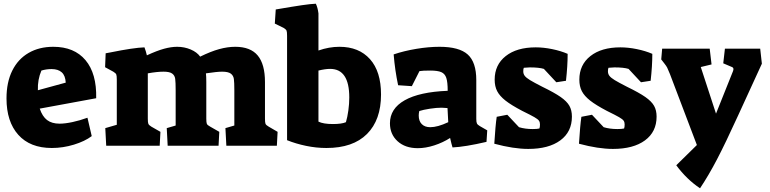

<svg xmlns="http://www.w3.org/2000/svg" viewBox="-20 -785 4148 1034"><path d="M15 -255Q15 -342 46 -404.5Q77 -467 134 -500Q191 -533 267 -533Q380 -533 440.5 -461Q501 -389 498 -256L194 -200Q208 -158 233.5 -138.5Q259 -119 301 -119Q330 -119 370 -127.5Q410 -136 451 -151L474 -52Q437 -24 378 -6Q319 12 259 12Q142 12 78.5 -59Q15 -130 15 -255ZM334 -340Q332 -378 312.5 -395.5Q293 -413 258 -413Q229 -413 203 -405Q182 -356 184 -299Z M547 -95 609 -113V-356Q609 -378 606 -384.5Q603 -391 590 -399L546 -423L549 -498L576 -503Q699 -528 758 -530Q766 -509 771 -487Q825 -512 863.5 -522.5Q902 -533 934 -533Q973 -533 1007 -518.5Q1041 -504 1058 -480Q1115 -508 1160.5 -520.5Q1206 -533 1247 -533Q1329 -533 1368 -486Q1407 -439 1407 -343V-146Q1407 -125 1410 -118Q1413 -111 1427 -103L1475 -75L1471 0H1199L1194 -95L1242 -109V-298Q1242 -341 1239.5 -359.5Q1237 -378 1223 -388.5Q1209 -399 1176 -399Q1150 -399 1089 -390Q1091 -374 1091 -343V-146Q1091 -125 1094 -118Q1097 -111 1112 -103L1161 -75L1157 0H883L878 -95L926 -109V-298Q926 -342 923.5 -360.5Q921 -379 907 -389Q893 -399 861 -399Q826 -399 776 -390V-146Q776 -125 779 -118Q782 -111 795 -103L844 -75L840 0H552Z M1526 -30V-592Q1526 -614 1523 -620.5Q1520 -627 1507 -635L1460 -658L1465 -734Q1558 -750 1606 -757Q1654 -764 1681 -765Q1691 -744 1695 -713V-513Q1752 -533 1808 -533Q1913 -533 1972.5 -466.5Q2032 -400 2032 -276Q2032 -139 1956.5 -63.5Q1881 12 1738 12Q1683 12 1628 0.5Q1573 -11 1526 -30ZM1843 -127Q1851 -154 1856 -190Q1861 -226 1861 -260Q1861 -414 1758 -414Q1732 -414 1695 -405V-130Q1721 -117 1773 -117Q1820 -117 1843 -127Z M2080 -121Q2080 -200 2159.5 -245Q2239 -290 2391 -296Q2391 -343 2383.5 -365.5Q2376 -388 2356.5 -396.5Q2337 -405 2297 -405Q2256 -405 2239 -402L2198 -321L2124 -326Q2107 -406 2100 -492Q2156 -511 2222.5 -522Q2289 -533 2347 -533Q2453 -533 2499 -491.5Q2545 -450 2545 -354V-145Q2545 -127 2548.5 -120Q2552 -113 2564 -106L2604 -83L2600 -21Q2484 6 2417 9Q2415 3 2411 -12.5Q2407 -28 2404 -42Q2365 -17 2318.5 -2Q2272 13 2230 13Q2162 13 2121 -24.5Q2080 -62 2080 -121ZM2394 -127 2390 -203Q2366 -205 2358 -205Q2331 -205 2295 -199.5Q2259 -194 2238 -187Q2235 -174 2235 -163Q2235 -133 2251.5 -116.5Q2268 -100 2297 -100Q2337 -100 2394 -127Z M2642 -11Q2648 -109 2655 -156L2712 -167L2775 -100Q2808 -90 2849 -90Q2872 -90 2885 -93Q2888 -101 2888 -115Q2888 -127 2882.5 -135Q2877 -143 2858 -154Q2839 -165 2792 -188Q2733 -219 2702 -243.5Q2671 -268 2657.5 -294Q2644 -320 2644 -356Q2644 -436 2703.5 -483Q2763 -530 2865 -530Q2907 -530 2953.5 -520.5Q3000 -511 3037 -495Q3037 -430 3028 -350L2976 -342L2909 -414Q2883 -422 2833 -422Q2825 -422 2801 -420Q2798 -414 2798 -401Q2798 -387 2806 -376.5Q2814 -366 2834.5 -353.5Q2855 -341 2900 -318Q2966 -286 2999.5 -262.5Q3033 -239 3046.5 -215Q3060 -191 3060 -157Q3060 -75 2997.5 -29Q2935 17 2825 17Q2746 17 2642 -11Z M3098 -11Q3104 -109 3111 -156L3168 -167L3231 -100Q3264 -90 3305 -90Q3328 -90 3341 -93Q3344 -101 3344 -115Q3344 -127 3338.5 -135Q3333 -143 3314 -154Q3295 -165 3248 -188Q3189 -219 3158 -243.5Q3127 -268 3113.5 -294Q3100 -320 3100 -356Q3100 -436 3159.5 -483Q3219 -530 3321 -530Q3363 -530 3409.5 -520.5Q3456 -511 3493 -495Q3493 -430 3484 -350L3432 -342L3365 -414Q3339 -422 3289 -422Q3281 -422 3257 -420Q3254 -414 3254 -401Q3254 -387 3262 -376.5Q3270 -366 3290.5 -353.5Q3311 -341 3356 -318Q3422 -286 3455.5 -262.5Q3489 -239 3502.5 -215Q3516 -191 3516 -157Q3516 -75 3453.5 -29Q3391 17 3281 17Q3202 17 3098 -11Z M3622 105 3733 -4 3588 -386Q3577 -413 3573 -421Q3569 -429 3558 -443L3541 -465L3546 -523H3802L3812 -438L3754 -424L3836 -173L3928 -403Q3930 -409 3930 -412Q3930 -421 3922 -424L3875 -444L3884 -523H4074L4083 -442L3955 -163Q3886 -12 3841 74Q3796 160 3750 229Q3678 181 3622 105Z"/></svg>

Font: Suez One
Style: Regular
Weight: 400
Designer: Michal Sahar
Foundry: Hagilda
Version: Version 1.001